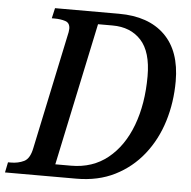

<svg xmlns="http://www.w3.org/2000/svg" viewBox="-71 -765 810 816"><g transform="rotate(5 333.5 -357.0)"><path d="M-20 0 -11 -44H1Q32 -44 57 -56Q82 -68 91 -114L194 -601Q196 -609 197.5 -617.5Q199 -626 199 -632Q199 -657 179 -663.5Q159 -670 133 -670H121L131 -714H404Q530 -714 599.5 -646Q669 -578 669 -449Q669 -359 644 -278Q619 -197 569.5 -134.5Q520 -72 448.5 -36Q377 0 284 0ZM257 -53Q349 -53 414 -105.5Q479 -158 513.5 -250Q548 -342 548 -460Q548 -564 503 -613Q458 -662 381 -662H319L190 -53Z"/></g></svg>

Font: Noto Serif SemiCondensed Medium
Style: Italic
Weight: 500
Width: 4
Italic angle: -12°
Designer: Monotype Design Team
Foundry: Monotype Imaging Inc.
Version: Version 2.013